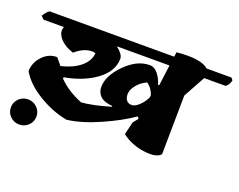

<svg xmlns="http://www.w3.org/2000/svg" viewBox="-153 -881 1504 1207"><g transform="rotate(20 599.0 -277.5)"><path d="M340 -482Q286 -482 230 -433Q168 -453 137 -491Q106 -529 122 -565H-14L-34 -584Q-16 -614 3 -627H837L841 -658Q1001 -674 1054 -627H1220L1232 -612Q1225 -580 1203 -565H1060L980 -419L975 -25Q948 8 862.5 -3Q777 -14 712 -64L733 -150L760 -183L750 -196Q672 -141 552.5 -88Q433 -35 336 -23Q238 -41 143.5 -98.5Q49 -156 7 -230Q10 -290 51.5 -332Q93 -374 147 -373L185 -327Q267 -347 314 -387Q361 -427 364 -478Q355 -482 340 -482ZM780 -334 782 -348Q769 -392 733 -417Q693 -399 667.5 -367Q642 -335 642 -307Q642 -279 654.5 -264.5Q667 -250 689 -250Q711 -250 738 -275.5Q765 -301 780 -334ZM523 -500Q523 -415 438.5 -352.5Q354 -290 229 -268L226 -260Q284 -198 385 -157Q462 -163 579 -198L574 -203Q521 -207 496 -231Q471 -255 471 -292Q471 -367 549 -446Q627 -525 712 -525Q743 -525 766.5 -495.5Q790 -466 803 -424L810 -428L828 -565H476Q523 -528 523 -500ZM-19 23Q-19 -12 6 -36.5Q31 -61 66.5 -61Q102 -61 127 -36.5Q152 -12 152 23Q152 58 127 82.5Q102 107 66.5 107Q31 107 6 82.5Q-19 58 -19 23Z"/></g></svg>

Font: Tillana ExtraBold
Style: Regular
Weight: 800
Designer: Lipi Raval (Devanagari, Latin), Jonny Pinhorn (Latin)
Foundry: Indian Type Foundry
Version: Version 2.003;PS 1.0;hotconv 1.0.79;makeotf.lib2.5.61930; tt